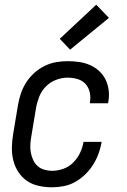

<svg xmlns="http://www.w3.org/2000/svg" viewBox="-20 -788 540 816"><path d="M201 8Q173 8 145 2Q117 -4 95 -19Q73 -34 58 -57Q43 -80 36.5 -106.5Q30 -133 30.5 -161.5Q31 -190 36 -219L56 -339Q60 -364 68 -388.5Q76 -413 90 -435.5Q104 -458 124 -476.5Q144 -495 168 -507Q192 -519 217 -523.5Q242 -528 267 -528Q292 -528 316.5 -524.5Q341 -521 362.5 -511.5Q384 -502 401.5 -486Q419 -470 429 -449Q439 -428 442 -403.5Q445 -379 440 -354Q440 -353 440 -351.5Q440 -350 439 -349H362Q362 -350 362 -350.5Q362 -351 362 -352Q366 -374 361.5 -395Q357 -416 343.5 -431Q330 -446 309.5 -452Q289 -458 267 -458Q243 -458 218 -448.5Q193 -439 174.5 -420Q156 -401 146.5 -376.5Q137 -352 133 -328L113 -208Q110 -191 109 -173.5Q108 -156 111 -139.5Q114 -123 121 -108Q128 -93 139.5 -82.5Q151 -72 167.5 -67Q184 -62 201 -62Q225 -62 249 -70.5Q273 -79 291 -97Q309 -115 320 -138Q331 -161 335 -185H412Q408 -160 399 -135.5Q390 -111 376 -88.5Q362 -66 342.5 -47Q323 -28 300 -15Q277 -2 251.5 3Q226 8 201 8ZM278 -577 234 -623 389 -768 443 -712Z"/></svg>

Font: Iosevka SS04 Oblique
Style: Regular
Weight: 400
Italic angle: -9°
Monospace: yes
Designer: Belleve Invis
Foundry: Belleve Invis
Version: Version 19.0.0; ttfautohint (v1.8.4)